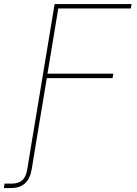

<svg xmlns="http://www.w3.org/2000/svg" viewBox="-88 -748 692 972"><path d="M-68.4 204.1 -64.9 181.6Q-55.7 181.6 -45.9 181.6Q-36.1 181.6 -29.8 181.6Q5.4 181.6 24.7 164.6Q43.9 147.5 50.3 107.4L78.1 -62.5H100.6L72.8 107.4Q64.5 157.2 38.1 180.7Q11.7 204.1 -33.2 204.1Q-39.6 204.1 -49.8 204.1Q-60.1 204.1 -68.4 204.1ZM67.9 0 188.5 -727.5H578.1L574.2 -705.1H207L152.3 -375H485.4L481.9 -352.5H148.9L90.3 0Z"/></svg>

Font: Inter Thin
Style: Italic
Weight: 250
Italic angle: -9.3988°
Designer: Rasmus Andersson
Foundry: rsms
Version: Version 4.001;git-66647c0bb